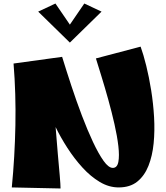

<svg xmlns="http://www.w3.org/2000/svg" viewBox="-20 -1065 944 1091"><path d="M324 6 47 0Q64 -173 67.5 -353Q71 -533 57 -704L333 -742Q357 -664 385.5 -577.5Q414 -491 445.5 -408Q477 -325 508.5 -258Q540 -191 568.5 -151Q597 -111 621 -111Q646 -111 652.5 -145Q659 -179 652.5 -235Q646 -291 630.5 -359.5Q615 -428 595.5 -498Q576 -568 557 -629.5Q538 -691 525 -733L779 -800Q795 -756 811 -691.5Q827 -627 839 -552Q851 -477 855.5 -399.5Q860 -322 853 -250.5Q846 -179 823.5 -122.5Q801 -66 760 -33Q719 0 654 0Q599 0 547 -31Q495 -62 448.5 -113Q402 -164 363 -224.5Q324 -285 296 -343Q302 -262 308.5 -190.5Q315 -119 319.5 -67Q324 -15 324 6ZM295 -1045 377 -925 459 -1045 557 -999 377 -823 197 -999Z"/></svg>

Font: Marhey ExtraBold
Style: Regular
Weight: 800
Designer: Nur Syamsi & Bustanul Arifin
Foundry: Namelatype
Version: Version 1.000; ttfautohint (v1.8.4.7-5d5b)